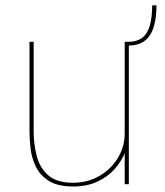

<svg xmlns="http://www.w3.org/2000/svg" viewBox="-20 -687 614 716"><path d="M457.5 -531Q491 -531 510.8 -546.5Q530.5 -562 539 -592.5Q547.5 -623 547.5 -667H563.5Q563.5 -619.5 553 -585.8Q542.5 -552 519.2 -534.5Q496 -517 457.5 -517ZM253 8.5Q195 8.5 162 -12.5Q129 -33.5 113.5 -65.8Q98 -98 94 -133.5Q90 -169 90 -197.5Q90 -216.5 90 -237.5Q90 -258.5 90 -278.5V-531H105.5V-275.5Q105.5 -255.5 105.5 -235.8Q105.5 -216 105.5 -197.5Q105.5 -150 116.8 -105.8Q128 -61.5 159.8 -33.5Q191.5 -5.5 252 -5.5Q307.5 -5.5 351.2 -31.2Q395 -57 420 -98.8Q445 -140.5 445 -189L459.5 -183.5Q459.5 -152 446.2 -118.5Q433 -85 407 -56Q381 -27 342.2 -9.2Q303.5 8.5 253 8.5ZM445 0V-531H460.5V0Z"/></svg>

Font: Epilogue Thin
Style: Regular
Weight: 250
Designer: Tyler Finck
Foundry: Etcetera Type Co
Version: Version 2.111